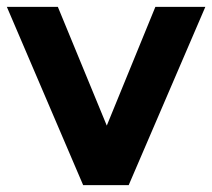

<svg xmlns="http://www.w3.org/2000/svg" viewBox="-20 -541 620 561"><path d="M223 0 0 -521H149L292 -174L434 -521H580L356 0Z"/></svg>

Font: Red Hat Display ExtraBold
Style: Regular
Weight: 800
Designer: Pentagram, MCKL
Foundry: Pentagram, MCKL
Version: Version 1.023